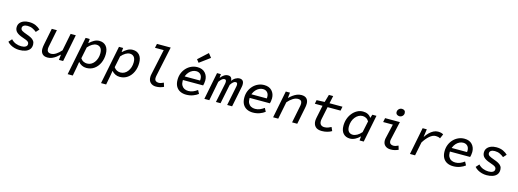

<svg xmlns="http://www.w3.org/2000/svg" viewBox="1 -1961 8998 3334"><g transform="rotate(15 4500.0 -294.5)"><path d="M269 12Q226 12 185 1Q144 -10 109.5 -30Q75 -50 51 -78L103 -136Q139 -96 187 -77.5Q235 -59 285 -59Q332 -59 362 -75.5Q392 -92 392 -127Q392 -148 378.5 -162Q365 -176 338 -187.5Q311 -199 272 -212Q196 -237 160 -271.5Q124 -306 124 -357Q124 -405 150 -437Q176 -469 218.5 -485Q261 -501 313 -501Q384 -501 435 -477Q486 -453 517 -421L466 -365Q436 -391 395 -410.5Q354 -430 303 -430Q260 -430 235.5 -413.5Q211 -397 211 -368Q211 -338 240 -320.5Q269 -303 327 -283Q372 -268 406.5 -249.5Q441 -231 460 -204.5Q479 -178 479 -139Q479 -86 451 -52.5Q423 -19 375 -3.5Q327 12 269 12Z M778 12Q714 12 683 -21.5Q652 -55 652 -111Q652 -131 654.5 -150Q657 -169 661 -189L721 -489H813L755 -200Q751 -182 748.5 -166.5Q746 -151 746 -136Q746 -103 764.5 -85Q783 -67 816 -67Q861 -67 907 -96Q953 -125 998 -177L1060 -489H1153L1056 0H980L991 -95H987Q959 -68 926 -43.5Q893 -19 856 -3.5Q819 12 778 12Z M1191 200 1329 -489H1404L1397 -415H1401Q1438 -451 1482.5 -476Q1527 -501 1576 -501Q1652 -501 1696.5 -451Q1741 -401 1741 -308Q1741 -219 1707.5 -146Q1674 -73 1614 -30.5Q1554 12 1474 12Q1430 12 1392.5 -7Q1355 -26 1332 -55H1329L1312 47L1283 200ZM1467 -65Q1506 -65 1538.5 -82.5Q1571 -100 1595 -132Q1619 -164 1632.5 -205.5Q1646 -247 1646 -295Q1646 -361 1618 -392.5Q1590 -424 1543 -424Q1508 -424 1468 -400.5Q1428 -377 1391 -334L1349 -128Q1372 -94 1403 -79.5Q1434 -65 1467 -65Z M1791 200 1929 -489H2004L1997 -415H2001Q2038 -451 2082.5 -476Q2127 -501 2176 -501Q2252 -501 2296.5 -451Q2341 -401 2341 -308Q2341 -219 2307.5 -146Q2274 -73 2214 -30.5Q2154 12 2074 12Q2030 12 1992.5 -7Q1955 -26 1932 -55H1929L1912 47L1883 200ZM2067 -65Q2106 -65 2138.5 -82.5Q2171 -100 2195 -132Q2219 -164 2232.5 -205.5Q2246 -247 2246 -295Q2246 -361 2218 -392.5Q2190 -424 2143 -424Q2108 -424 2068 -400.5Q2028 -377 1991 -334L1949 -128Q1972 -94 2003 -79.5Q2034 -65 2067 -65Z M2725 12Q2667 12 2628.5 -22.5Q2590 -57 2590 -124Q2590 -137 2591.5 -150.5Q2593 -164 2597 -180L2694 -635H2537L2553 -709H2800L2687 -174Q2685 -164 2683.5 -153.5Q2682 -143 2682 -131Q2682 -97 2701 -80.5Q2720 -64 2752 -64Q2775 -64 2796.5 -71Q2818 -78 2843 -90L2865 -20Q2831 -4 2797 4Q2763 12 2725 12Z M3269 12Q3206 12 3158.5 -12Q3111 -36 3085 -83.5Q3059 -131 3059 -201Q3059 -267 3081.5 -321.5Q3104 -376 3143 -416.5Q3182 -457 3232.5 -479Q3283 -501 3339 -501Q3429 -501 3478.5 -447.5Q3528 -394 3528 -312Q3528 -285 3523 -258Q3518 -231 3514 -220H3129L3140 -288H3470L3436 -271Q3439 -282 3440.5 -293Q3442 -304 3442 -315Q3442 -368 3413 -398Q3384 -428 3335 -428Q3302 -428 3269.5 -412.5Q3237 -397 3210.5 -368Q3184 -339 3167 -298Q3150 -257 3150 -205Q3150 -157 3167.5 -125Q3185 -93 3216.5 -76.5Q3248 -60 3289 -60Q3335 -60 3375.5 -77.5Q3416 -95 3450 -121L3483 -59Q3445 -29 3389.5 -8.5Q3334 12 3269 12ZM3336 -579 3294 -632 3466 -789 3523 -717Z M3595 0 3692 -489H3761L3756 -423H3759Q3786 -458 3818.5 -479.5Q3851 -501 3890 -501Q3924 -501 3942.5 -481.5Q3961 -462 3962 -419L3950 -408Q3986 -458 4022.5 -479.5Q4059 -501 4096 -501Q4132 -501 4152.5 -480Q4173 -459 4173 -415Q4173 -402 4172 -390Q4171 -378 4167 -361L4094 0H4005L4075 -347Q4077 -358 4078 -366Q4079 -374 4079 -381Q4079 -403 4071 -412.5Q4063 -422 4048 -422Q4024 -422 4002.5 -403.5Q3981 -385 3957 -349L3886 0H3803L3875 -347Q3877 -358 3877.5 -366Q3878 -374 3878 -381Q3878 -403 3869.5 -412.5Q3861 -422 3847 -422Q3821 -422 3799.5 -403.5Q3778 -385 3752 -349L3684 0Z M4469 12Q4406 12 4358.5 -12Q4311 -36 4285 -83.5Q4259 -131 4259 -201Q4259 -267 4281.5 -321.5Q4304 -376 4343 -416.5Q4382 -457 4432.5 -479Q4483 -501 4539 -501Q4629 -501 4678.5 -447.5Q4728 -394 4728 -312Q4728 -285 4723 -258Q4718 -231 4714 -220H4329L4340 -288H4670L4636 -271Q4639 -282 4640.5 -293Q4642 -304 4642 -315Q4642 -368 4613 -398Q4584 -428 4535 -428Q4502 -428 4469.5 -412.5Q4437 -397 4410.5 -368Q4384 -339 4367 -298Q4350 -257 4350 -205Q4350 -157 4367.5 -125Q4385 -93 4416.5 -76.5Q4448 -60 4489 -60Q4535 -60 4575.5 -77.5Q4616 -95 4650 -121L4683 -59Q4645 -29 4589.5 -8.5Q4534 12 4469 12Z M4831 0 4928 -489H5003L4992 -393H4996Q5024 -421 5057.5 -445.5Q5091 -470 5128.5 -485.5Q5166 -501 5208 -501Q5272 -501 5303 -468Q5334 -435 5334 -378Q5334 -358 5331.5 -338.5Q5329 -319 5325 -300L5265 0H5172L5230 -289Q5234 -308 5236.5 -323Q5239 -338 5239 -353Q5239 -386 5221 -403.5Q5203 -421 5169 -421Q5124 -421 5077.5 -392.5Q5031 -364 4985 -311L4923 0Z M5708 12Q5628 12 5591 -27Q5554 -66 5554 -130Q5554 -146 5556.5 -161Q5559 -176 5562 -193L5608 -415H5470L5483 -483L5627 -489L5666 -626H5743L5714 -489H5947L5932 -415H5699L5653 -193Q5650 -180 5649 -170Q5648 -160 5648 -150Q5648 -106 5671.5 -85Q5695 -64 5733 -64Q5768 -64 5799 -75Q5830 -86 5855 -100L5884 -34Q5853 -14 5806.5 -1Q5760 12 5708 12Z M6213 12Q6138 12 6093 -36Q6048 -84 6048 -176Q6048 -242 6068.5 -300.5Q6089 -359 6126 -404Q6163 -449 6211 -475Q6259 -501 6315 -501Q6366 -501 6403.5 -481.5Q6441 -462 6460 -429H6464L6484 -489H6558L6460 0H6385L6391 -72H6387Q6350 -34 6304.5 -11Q6259 12 6213 12ZM6244 -65Q6280 -65 6321 -87.5Q6362 -110 6399 -154L6442 -358Q6420 -394 6389.5 -409Q6359 -424 6328 -424Q6290 -424 6256 -405Q6222 -386 6196.5 -353.5Q6171 -321 6157 -278.5Q6143 -236 6143 -189Q6143 -125 6170.5 -95Q6198 -65 6244 -65Z M6946 12Q6884 12 6846 -21Q6808 -54 6808 -115Q6808 -128 6810 -142Q6812 -156 6816 -170L6872 -415H6698L6713 -489H6979L6906 -163Q6905 -155 6903.5 -147.5Q6902 -140 6902 -133Q6902 -96 6922 -80Q6942 -64 6973 -64Q6995 -64 7016 -70.5Q7037 -77 7062 -89L7083 -19Q7051 -5 7019 3.5Q6987 12 6946 12ZM6943 -585Q6917 -585 6897.5 -600.5Q6878 -616 6878 -645Q6878 -665 6888.5 -682.5Q6899 -700 6916.5 -710.5Q6934 -721 6955 -721Q6985 -721 7002.5 -705.5Q7020 -690 7020 -661Q7020 -629 6997.5 -607Q6975 -585 6943 -585Z M7291 0 7388 -489H7463L7444 -351H7448Q7475 -393 7509.5 -427Q7544 -461 7582.5 -481Q7621 -501 7662 -501Q7695 -501 7719.5 -494.5Q7744 -488 7760 -477L7725 -397Q7707 -408 7688 -412.5Q7669 -417 7645 -417Q7591 -417 7536 -370Q7481 -323 7432 -244L7383 0Z M8069 12Q8006 12 7958.5 -12Q7911 -36 7885 -83.5Q7859 -131 7859 -201Q7859 -267 7881.5 -321.5Q7904 -376 7943 -416.5Q7982 -457 8032.5 -479Q8083 -501 8139 -501Q8229 -501 8278.5 -447.5Q8328 -394 8328 -312Q8328 -285 8323 -258Q8318 -231 8314 -220H7929L7940 -288H8270L8236 -271Q8239 -282 8240.5 -293Q8242 -304 8242 -315Q8242 -368 8213 -398Q8184 -428 8135 -428Q8102 -428 8069.5 -412.5Q8037 -397 8010.5 -368Q7984 -339 7967 -298Q7950 -257 7950 -205Q7950 -157 7967.5 -125Q7985 -93 8016.5 -76.5Q8048 -60 8089 -60Q8135 -60 8175.5 -77.5Q8216 -95 8250 -121L8283 -59Q8245 -29 8189.5 -8.5Q8134 12 8069 12Z M8669 12Q8626 12 8585 1Q8544 -10 8509.5 -30Q8475 -50 8451 -78L8503 -136Q8539 -96 8587 -77.5Q8635 -59 8685 -59Q8732 -59 8762 -75.5Q8792 -92 8792 -127Q8792 -148 8778.5 -162Q8765 -176 8738 -187.5Q8711 -199 8672 -212Q8596 -237 8560 -271.5Q8524 -306 8524 -357Q8524 -405 8550 -437Q8576 -469 8618.5 -485Q8661 -501 8713 -501Q8784 -501 8835 -477Q8886 -453 8917 -421L8866 -365Q8836 -391 8795 -410.5Q8754 -430 8703 -430Q8660 -430 8635.5 -413.5Q8611 -397 8611 -368Q8611 -338 8640 -320.5Q8669 -303 8727 -283Q8772 -268 8806.5 -249.5Q8841 -231 8860 -204.5Q8879 -178 8879 -139Q8879 -86 8851 -52.5Q8823 -19 8775 -3.5Q8727 12 8669 12Z"/></g></svg>

Font: Source Code Pro ExtraLight Medium
Style: Italic
Weight: 500
Italic angle: -11°
Monospace: yes
Version: Version 1.016;hotconv 1.0.116;makeotfexe 2.5.65601